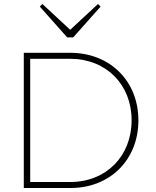

<svg xmlns="http://www.w3.org/2000/svg" viewBox="-20 -940 778 960"><path d="M99 0H333C531 0 672 -142 672 -338C672 -535 530 -676 331 -676H99ZM131 -30V-646H331C511 -646 638 -517 638 -339C638 -159 511 -30 331 -30ZM179 -907 316 -753H346L483 -907L470 -920L331 -791L192 -920Z"/></svg>

Font: MV Cash Thin
Style: Regular
Weight: 100
Designer: Rodrigo Fuenzalida
Foundry: fragTYPE
Version: Version 1.100;Glyphs 3.1.2 (3151)